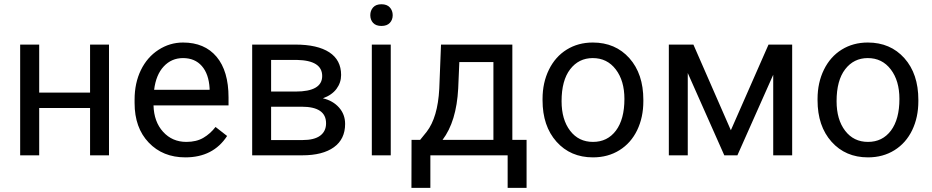

<svg xmlns="http://www.w3.org/2000/svg" viewBox="-20 -741 4446 916"><path d="M500 0H409.7V-225.6H167V0H76.2V-528.3H167V-299.3H409.7V-528.3H500Z M864.3 9.8Q756.8 9.8 689.5 -60.8Q622.1 -131.3 622.1 -249.5V-266.1Q622.1 -344.7 652.1 -406.5Q682.1 -468.3 736.1 -503.2Q790 -538.1 853 -538.1Q956.1 -538.1 1013.2 -470.2Q1070.3 -402.3 1070.3 -275.9V-238.3H712.4Q714.4 -160.2 758.1 -112.1Q801.8 -64 869.1 -64Q917 -64 950.2 -83.5Q983.4 -103 1008.3 -135.3L1063.5 -92.3Q997.1 9.8 864.3 9.8ZM853 -463.9Q798.3 -463.9 761.2 -424.1Q724.1 -384.3 715.3 -312.5H980V-319.3Q976.1 -388.2 942.9 -426Q909.7 -463.9 853 -463.9Z M1183.1 0V-528.3H1389.2Q1494.6 -528.3 1551 -491.5Q1607.4 -454.6 1607.4 -383.3Q1607.4 -346.7 1585.4 -317.1Q1563.5 -287.6 1520.5 -272Q1568.4 -260.7 1597.4 -228Q1626.5 -195.3 1626.5 -149.9Q1626.5 -77.1 1573 -38.6Q1519.5 0 1421.9 0ZM1273.4 -231.9V-72.8H1422.9Q1479.5 -72.8 1507.6 -93.8Q1535.6 -114.7 1535.6 -152.8Q1535.6 -231.9 1419.4 -231.9ZM1273.4 -304.2H1390.1Q1517.1 -304.2 1517.1 -378.4Q1517.1 -452.6 1397 -455.1H1273.4Z M1844.2 0H1753.9V-528.3H1844.2ZM1746.6 -668.5Q1746.6 -690.4 1760 -705.6Q1773.4 -720.7 1799.8 -720.7Q1826.2 -720.7 1839.8 -705.6Q1853.5 -690.4 1853.5 -668.5Q1853.5 -646.5 1839.8 -631.8Q1826.2 -617.2 1799.8 -617.2Q1773.4 -617.2 1760 -631.8Q1746.6 -646.5 1746.6 -668.5Z M1984.4 -73.7 2015.6 -112.3Q2068.4 -180.7 2075.7 -317.4L2084 -528.3H2424.3V-73.7H2492.2V155.3H2401.9V0H2033.2V155.3H1942.9L1943.4 -73.7ZM2091.3 -73.7H2334V-444.8H2171.4L2166 -318.8Q2157.7 -161.1 2091.3 -73.7Z M2568.4 -269Q2568.4 -346.7 2598.9 -408.7Q2629.4 -470.7 2683.8 -504.4Q2738.3 -538.1 2808.1 -538.1Q2916 -538.1 2982.7 -463.4Q3049.3 -388.7 3049.3 -264.6V-258.3Q3049.3 -181.2 3019.8 -119.9Q2990.2 -58.6 2935.3 -24.4Q2880.4 9.8 2809.1 9.8Q2701.7 9.8 2635 -64.9Q2568.4 -139.6 2568.4 -262.7ZM2659.2 -258.3Q2659.2 -170.4 2700 -117.2Q2740.7 -64 2809.1 -64Q2877.9 -64 2918.5 -117.9Q2959 -171.9 2959 -269Q2959 -356 2917.7 -409.9Q2876.5 -463.9 2808.1 -463.9Q2741.2 -463.9 2700.2 -410.6Q2659.2 -357.4 2659.2 -258.3Z M3466.8 -119.6 3646.5 -528.3H3759.3V0H3668.9V-384.3L3498 0H3435.5L3261.2 -392.6V0H3170.9V-528.3H3288.1Z M3880.4 -269Q3880.4 -346.7 3910.9 -408.7Q3941.4 -470.7 3995.8 -504.4Q4050.3 -538.1 4120.1 -538.1Q4228 -538.1 4294.7 -463.4Q4361.3 -388.7 4361.3 -264.6V-258.3Q4361.3 -181.2 4331.8 -119.9Q4302.2 -58.6 4247.3 -24.4Q4192.4 9.8 4121.1 9.8Q4013.7 9.8 3947 -64.9Q3880.4 -139.6 3880.4 -262.7ZM3971.2 -258.3Q3971.2 -170.4 4012 -117.2Q4052.7 -64 4121.1 -64Q4189.9 -64 4230.5 -117.9Q4271 -171.9 4271 -269Q4271 -356 4229.7 -409.9Q4188.5 -463.9 4120.1 -463.9Q4053.2 -463.9 4012.2 -410.6Q3971.2 -357.4 3971.2 -258.3Z"/></svg>

Font: RobotoInd
Style: Regular
Weight: 400
Designer: Google
Version: Version 2.001101; 2014